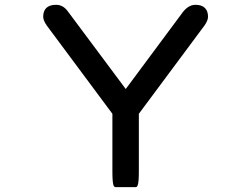

<svg xmlns="http://www.w3.org/2000/svg" viewBox="-20 -747 1040 794"><path d="M554.2 -37.1Q554.2 5.4 549.8 18.1Q547.9 23.9 544.9 25.9Q543 26.9 541 26.9H458Q455.1 26.9 453.1 24.9Q450.2 22.5 449.2 19Q444.8 5.4 444.8 -37.1V-276.4L173.3 -641.6Q158.7 -662.6 158.7 -677.7Q158.7 -707.5 179.2 -719.7Q191.9 -727.1 211.9 -727.1Q240.2 -727.1 259.3 -701.7L500 -378.9L736.8 -697.8Q760.3 -727.1 788.1 -727.1Q814.5 -727.1 827.4 -714.1Q840.3 -701.2 840.3 -677.7Q840.3 -662.6 825.7 -641.6L554.2 -276.4Z"/></svg>

Font: YuPearl-Medium
Style: Medium
Weight: 500
Designer: Max Yao
Foundry: Max-Everyday
Version: Version 1.011; ttfautohint (v1.8.3)